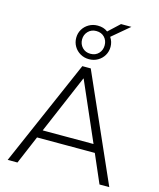

<svg xmlns="http://www.w3.org/2000/svg" viewBox="-145 -1131 1019 1232"><g transform="rotate(15 364.0 -515.0)"><path d="M26 0 333 -705H389L701 0H636L548 -203L577 -188H143L177 -203L91 0ZM360 -630 189 -229 166 -241H554L537 -229L362 -630ZM362 -759Q330 -759 304 -774Q278 -789 263 -814.5Q248 -840 248 -871Q248 -902 263 -927Q278 -952 304 -967Q330 -982 362 -982Q382 -982 398.5 -977Q415 -972 429 -961L503 -1030H572L457 -933Q476 -905 476 -871Q476 -840 461 -814.5Q446 -789 420 -774Q394 -759 362 -759ZM362 -795Q396 -795 416.5 -817Q437 -839 437 -871Q437 -903 416.5 -924.5Q396 -946 362 -946Q329 -946 308 -924Q287 -902 287 -871Q287 -839 308 -817Q329 -795 362 -795Z"/></g></svg>

Font: Mulish ExtraLight Light
Style: Regular
Weight: 300
Version: Version 3.603